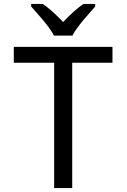

<svg xmlns="http://www.w3.org/2000/svg" viewBox="-20 -951 640 971"><path d="M345.2 0H253.9V-633.8H49.8V-713.9H548.8V-633.8H345.2ZM461.4 -918Q449.2 -903.8 432.6 -885.3Q363.8 -808.1 346.7 -771H252.4Q235.4 -808.1 166.5 -885.3L137.7 -918V-931.2H196.3Q236.3 -904.8 299.3 -839.8Q358.9 -902.3 402.3 -931.2H461.4Z"/></svg>

Font: Droid Sans Mono
Style: Regular
Weight: 400
Monospace: yes
Foundry: Ascender Corporation
Version: Version 1.00 build 112